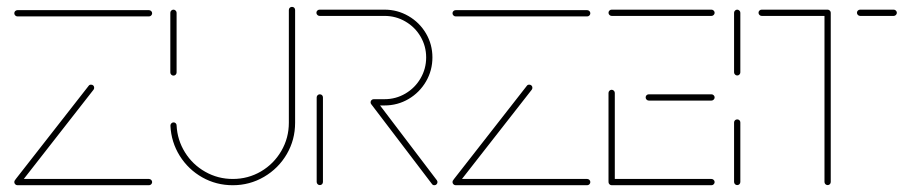

<svg xmlns="http://www.w3.org/2000/svg" viewBox="-20 -547 2691 567"><path d="M429.3 -9.3Q429.3 -5.6 426.5 -2.8Q423.7 0 420 0H31.5Q27.8 0 25 -2.8Q22.2 -5.6 22.2 -9.3Q22.2 -13.3 25 -15.9Q27.8 -18.5 31.5 -18.5H420Q423.7 -18.5 426.5 -15.7Q429.3 -13 429.3 -9.3ZM33.3 -2.6Q29.6 -2.6 26.9 -5.4Q24.1 -8.1 24.1 -11.9Q24.1 -14.8 25.9 -17.4L241.9 -293.7Q244.1 -297 248.9 -297Q253 -297 255.6 -294.4Q258.1 -291.9 258.1 -287.8Q258.1 -284.8 256.3 -282.2L40.4 -5.9Q38.1 -2.6 33.3 -2.6ZM429.3 -507.8Q429.3 -504.1 426.5 -501.3Q423.7 -498.5 420 -498.5H31.5Q27.8 -498.5 25 -501.3Q22.2 -504.1 22.2 -507.8Q22.2 -511.9 25 -514.4Q27.8 -517 31.5 -517H420Q423.7 -517 426.5 -514.3Q429.3 -511.5 429.3 -507.8Z M492.2 -323.7Q488.5 -323.7 485.7 -326.5Q483 -329.3 483 -333V-509.3Q483 -513 485.7 -515.7Q488.5 -518.5 492.2 -518.5Q495.9 -518.5 498.7 -515.7Q501.5 -513 501.5 -509.3V-333Q501.5 -329.3 498.9 -326.5Q496.3 -323.7 492.2 -323.7ZM842.2 -526.7Q846.3 -526.7 848.9 -524.1Q851.5 -521.5 851.5 -517.4V-184.4Q851.5 -134.1 826.9 -91.9Q802.2 -49.6 759.8 -24.8Q717.4 0 667.4 0Q618.5 0 577.2 -23.3Q535.9 -46.7 510.7 -87Q485.6 -127.4 483.3 -175.6Q483 -179.3 485.7 -182.4Q488.5 -185.6 492.6 -185.6Q496.3 -185.6 498.9 -183Q501.5 -180.4 501.5 -176.7Q503.7 -133.3 526.3 -97Q548.9 -60.7 586.3 -39.6Q623.7 -18.5 667.4 -18.5Q712.6 -18.5 750.6 -40.7Q788.5 -63 810.7 -101.1Q833 -139.3 833 -184.4V-517.4Q833 -521.5 835.7 -524.1Q838.5 -526.7 842.2 -526.7Z M924.4 -0.4Q920.7 -0.4 918 -3.1Q915.2 -5.9 915.2 -9.6V-259.3Q915.2 -263.3 918 -265.9Q920.7 -268.5 924.4 -268.5Q928.5 -268.5 931.1 -265.9Q933.7 -263.3 933.7 -259.3V-9.6Q933.7 -5.9 931.1 -3.1Q928.5 -0.4 924.4 -0.4ZM1271.9 -9.3Q1271.9 -5.6 1269.3 -2.8Q1266.7 0 1262.6 0Q1258.1 0 1255.6 -3.7L1076.3 -239.3Q1074.4 -241.9 1074.4 -244.8Q1074.4 -248.9 1077.2 -251.5Q1080 -254.1 1083.7 -254.1Q1088.1 -254.1 1091.1 -250.4L1270 -14.8Q1271.9 -12.2 1271.9 -9.3ZM1074.4 -244.8Q1074.4 -248.9 1077.2 -251.5Q1080 -254.1 1083.7 -254.1H1115.6Q1148.9 -254.1 1177.2 -270.7Q1205.6 -287.4 1222 -315.7Q1238.5 -344.1 1238.5 -377.4Q1238.5 -410.7 1222 -438.9Q1205.6 -467 1177.2 -483.5Q1148.9 -500 1115.6 -500H923.7Q920 -500 917.2 -502.8Q914.4 -505.6 914.4 -509.3Q914.4 -513.3 917.2 -515.9Q920 -518.5 923.7 -518.5H1115.6Q1153.7 -518.5 1186.3 -499.6Q1218.9 -480.7 1238 -448.3Q1257 -415.9 1257 -377.4Q1257 -338.9 1238 -306.3Q1218.9 -273.7 1186.5 -254.6Q1154.1 -235.6 1115.6 -235.6H1083.7Q1080 -235.6 1077.2 -238.3Q1074.4 -241.1 1074.4 -244.8Z M1723.3 -9.3Q1723.3 -5.6 1720.6 -2.8Q1717.8 0 1714.1 0H1325.6Q1321.9 0 1319.1 -2.8Q1316.3 -5.6 1316.3 -9.3Q1316.3 -13.3 1319.1 -15.9Q1321.9 -18.5 1325.6 -18.5H1714.1Q1717.8 -18.5 1720.6 -15.7Q1723.3 -13 1723.3 -9.3ZM1327.4 -2.6Q1323.7 -2.6 1320.9 -5.4Q1318.1 -8.1 1318.1 -11.9Q1318.1 -14.8 1320 -17.4L1535.9 -293.7Q1538.1 -297 1543 -297Q1547 -297 1549.6 -294.4Q1552.2 -291.9 1552.2 -287.8Q1552.2 -284.8 1550.4 -282.2L1334.4 -5.9Q1332.2 -2.6 1327.4 -2.6ZM1723.3 -507.8Q1723.3 -504.1 1720.6 -501.3Q1717.8 -498.5 1714.1 -498.5H1325.6Q1321.9 -498.5 1319.1 -501.3Q1316.3 -504.1 1316.3 -507.8Q1316.3 -511.9 1319.1 -514.4Q1321.9 -517 1325.6 -517H1714.1Q1717.8 -517 1720.6 -514.3Q1723.3 -511.5 1723.3 -507.8Z M1777 -10.4V-272.6Q1777 -276.3 1779.8 -279.1Q1782.6 -281.9 1786.3 -281.9Q1790 -281.9 1792.8 -279.1Q1795.6 -276.3 1795.6 -272.6V-10.4ZM2090.4 -9.3Q2090.4 -5.6 2087.6 -2.8Q2084.8 0 2081.1 0H1786.3Q1782.6 0 1779.8 -2.8Q1777 -5.6 1777 -9.3Q1777 -13.3 1779.8 -15.9Q1782.6 -18.5 1786.3 -18.5H2081.1Q2084.8 -18.5 2087.6 -15.7Q2090.4 -13 2090.4 -9.3ZM1886.7 -259.3Q1886.7 -263.3 1889.4 -265.9Q1892.2 -268.5 1895.9 -268.5H2081.1Q2084.8 -268.5 2087.6 -265.7Q2090.4 -263 2090.4 -259.3Q2090.4 -255.6 2087.6 -252.8Q2084.8 -250 2081.1 -250H1895.9Q1892.2 -250 1889.4 -252.8Q1886.7 -255.6 1886.7 -259.3ZM1777 -509.3Q1777 -513.3 1779.8 -515.9Q1782.6 -518.5 1786.3 -518.5H2081.1Q2084.8 -518.5 2087.6 -515.7Q2090.4 -513 2090.4 -509.3Q2090.4 -505.6 2087.6 -502.8Q2084.8 -500 2081.1 -500H1786.3Q1782.6 -500 1779.8 -502.8Q1777 -505.6 1777 -509.3Z M2157 -0.4Q2153.3 -0.4 2150.6 -3.1Q2147.8 -5.9 2147.8 -9.6V-185.2Q2147.8 -189.3 2150.6 -191.9Q2153.3 -194.4 2157 -194.4Q2161.1 -194.4 2163.7 -191.9Q2166.3 -189.3 2166.3 -185.2V-9.6Q2166.3 -5.9 2163.7 -3.1Q2161.1 -0.4 2157 -0.4ZM2157 -324.1Q2153.3 -324.1 2150.6 -326.9Q2147.8 -329.6 2147.8 -333.3V-509.3Q2147.8 -513 2150.6 -515.7Q2153.3 -518.5 2157 -518.5Q2160.7 -518.5 2163.5 -515.7Q2166.3 -513 2166.3 -509.3V-333.3Q2166.3 -329.6 2163.7 -326.9Q2161.1 -324.1 2157 -324.1Z M2433.3 -509.3V-9.6Q2433.3 -5.9 2430.7 -3.1Q2428.1 -0.4 2424.1 -0.4Q2420.4 -0.4 2417.6 -3.1Q2414.8 -5.9 2414.8 -9.6V-509.3ZM2220 -509.3Q2220 -513.3 2222.8 -515.9Q2225.6 -518.5 2229.3 -518.5H2424.1Q2427.8 -518.5 2430.6 -515.7Q2433.3 -513 2433.3 -509.3Q2433.3 -505.6 2430.6 -502.8Q2427.8 -500 2424.1 -500H2229.3Q2225.6 -500 2222.8 -502.8Q2220 -505.6 2220 -509.3ZM2510.7 -509.3Q2510.7 -513.3 2513.5 -515.9Q2516.3 -518.5 2520 -518.5H2619.3Q2623 -518.5 2625.7 -515.7Q2628.5 -513 2628.5 -509.3Q2628.5 -505.6 2625.7 -502.8Q2623 -500 2619.3 -500H2520Q2516.3 -500 2513.5 -502.8Q2510.7 -505.6 2510.7 -509.3Z"/></svg>

Font: 26F Galaxy Hebrew Hairline
Style: Regular
Weight: 50
Designer: C₂₉H₂₅N₃O₅
Version: Version 1.000